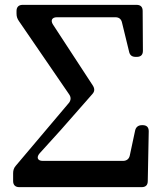

<svg xmlns="http://www.w3.org/2000/svg" viewBox="-20 -763 667 790"><path d="M34 -50V-18C34 -2 43 7 59 7H563C579 7 588 -1 588 -18L592 -223C592 -240 583 -248 567 -248H564C549 -248 539 -240 536 -226L514 -123C511 -109 501 -101 486 -101H156C134 -101 129 -116 143 -132L230 -228L360 -376C370 -387 370 -398 362 -411L198 -662C187 -679 194 -692 214 -692H455C470 -692 479 -684 482 -670L511 -551C514 -536 523 -529 538 -529H543C559 -529 568 -537 568 -554L567 -718C567 -735 558 -743 542 -743H73C57 -743 48 -734 48 -718V-707C48 -695 51 -686 58 -676L265 -374C273 -362 272 -350 263 -339L45 -81C37 -72 34 -62 34 -50Z"/></svg>

Font: 寒蝉锦书宋Pro Soft
Style: Regular
Weight: 700
Designer: 寒蝉锦书宋{Warren} 思源宋体{Ryoko NISHIZUKA 西塚涼子 (kana & ideographs); Frank Grießhammer (Latin, Greek & Cyrillic); Wenlong ZHANG 
Foundry: Adobe & ChillType
Version: Version 2.000;Glyphs 3.1.1 (3135)